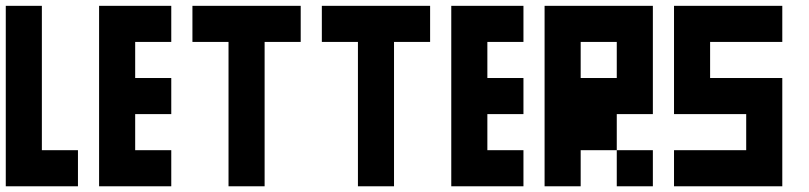

<svg xmlns="http://www.w3.org/2000/svg" viewBox="-20 -445 2803 665"><path d="M0 200.2V-424.8H125V75.2H250V200.2Z M323.2 200.2V-424.8H573.2V-299.8H448.2V-174.8H573.2V-49.8H448.2V75.2H573.2V200.2Z M771.5 200.2V-299.8H646.5V-424.8H1021.5V-299.8H896.5V200.2Z M1219.7 200.2V-299.8H1094.7V-424.8H1469.7V-299.8H1344.7V200.2Z M1543 200.2V-424.8H1793V-299.8H1668V-174.8H1793V-49.8H1668V75.2H1793V200.2Z M2116.2 200.2V75.2H2241.2V200.2ZM2116.2 -174.8V-299.8H1991.2V-174.8ZM1866.2 200.2V-424.8H2241.2V-49.8H2116.2V75.2H1991.2V200.2Z M2314.5 200.2V75.2H2564.5V-49.8H2314.5V-424.8H2689.5V-299.8H2439.5V-174.8H2689.5V200.2Z"/></svg>

Font: Ishtika
Style: Block
Weight: 400
Designer: Kailash Nadh
Version: Version 2.3